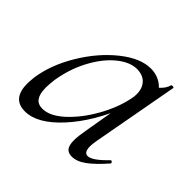

<svg xmlns="http://www.w3.org/2000/svg" viewBox="-114 -529 662 662"><g transform="rotate(45 217.0 -198.0)"><path d="M19 -61Q19 -69 21 -91Q31 -162 74 -234Q117 -306 175 -352.5Q233 -399 284 -399Q315 -399 339 -381.5Q363 -364 366 -330L323 -357Q337 -359 353 -374Q369 -389 374 -407Q375 -410 381 -409Q387 -408 386 -406L328 -89Q325 -73 325 -61Q325 -31 343 -31Q365 -31 409 -77Q410 -78 412 -78Q415 -78 417 -74.5Q419 -71 417 -69Q383 -30 356.5 -10.5Q330 9 305 9Q288 9 279.5 -1.5Q271 -12 271 -36Q271 -56 277 -89L301 -229L318 -246Q273 -131 207 -59Q141 13 81 13Q19 13 19 -61ZM309 -277Q312 -289 312 -301Q312 -330 296 -347Q280 -364 250 -364Q215 -363 178.5 -332.5Q142 -302 114.5 -250Q87 -198 77 -136Q74 -114 74 -96Q74 -66 84.5 -51Q95 -36 117 -36Q153 -36 193.5 -73Q234 -110 266 -166.5Q298 -223 309 -277Z"/></g></svg>

Font: Cormorant Infant
Style: Italic
Weight: 400
Italic angle: -10°
Designer: Christian Thalmann (Catharsis Fonts)
Foundry: Catharsis Fonts
Version: Version 4.000